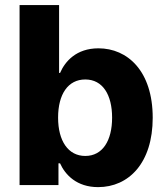

<svg xmlns="http://www.w3.org/2000/svg" viewBox="-20 -748 674 776"><path d="M376.5 8.3C500 8.3 597.2 -88.9 597.2 -272C597.2 -461.4 495.1 -552.7 377.9 -552.7C288.1 -552.7 242.7 -499.5 222.7 -453.1H218.8V-727.5H59.1V0H216.3V-87.9H222.7C243.7 -41 290.5 8.3 376.5 8.3ZM324.7 -117.7C255.4 -117.7 214.8 -178.7 214.8 -272.5C214.8 -367.2 254.9 -426.8 324.7 -426.8C395.5 -426.8 433.1 -364.3 433.1 -272.5C433.1 -180.2 395 -117.7 324.7 -117.7Z"/></svg>

Font: Raveo
Style: Bold
Weight: 700
Designer: Jakub Foglar, Rasmus Andersson (Inter)
Foundry: Jakubfoglar.com
Version: Version 1.100;Glyphs 3.2.3 (3260)